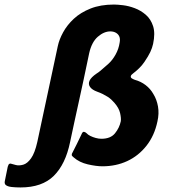

<svg xmlns="http://www.w3.org/2000/svg" viewBox="-84 -724 756 844"><path d="M6 100Q-15 100 -33 98Q-51 96 -59 89Q-62 86 -63 82Q-64 78 -63 73Q-60 57 -56.5 41Q-53 25 -50 9Q-47 -2 -42.5 -4Q-38 -6 -34 -4Q-28 -2 -14 1.5Q0 5 18 0Q36 -5 52.5 -28Q69 -51 80 -100Q87 -131 100.5 -196Q114 -261 132.5 -345.5Q151 -430 170 -521Q176 -550 193.5 -582Q211 -614 240.5 -641.5Q270 -669 314 -686.5Q358 -704 417 -704Q432 -704 457 -701Q482 -698 508.5 -688Q535 -678 557 -659Q579 -640 589 -609Q599 -578 589 -531Q585 -513 576.5 -495Q568 -477 551 -452Q541 -437 527 -423.5Q513 -410 502 -402Q492 -395 491 -389Q490 -383 495.5 -379.5Q501 -376 509 -373Q535 -366 556 -350Q577 -334 590 -311Q605 -287 610.5 -256Q616 -225 608 -190Q595 -128 560 -83.5Q525 -39 475.5 -16Q426 7 366 7Q339 7 302 -1.5Q265 -10 240 -32Q237 -34 233.5 -38Q230 -42 232 -48Q243 -69 253.5 -90.5Q264 -112 274 -133Q279 -146 285.5 -144.5Q292 -143 297 -138Q302 -132 313 -126.5Q324 -121 337 -117.5Q350 -114 362 -114Q402 -114 421.5 -138Q441 -162 447 -191Q449 -204 444 -226.5Q439 -249 419 -272Q413 -279 405.5 -286Q398 -293 388.5 -299Q379 -305 368 -310.5Q357 -316 343 -321Q321 -329 312 -341.5Q303 -354 309.5 -369Q316 -384 341 -401Q348 -405 357.5 -413Q367 -421 392 -443Q410 -459 424 -484Q438 -509 442 -537Q445 -553 440.5 -563.5Q436 -574 425.5 -580Q415 -586 401 -586Q373 -586 346 -562.5Q319 -539 308 -490Q306 -481 299.5 -449.5Q293 -418 283.5 -373.5Q274 -329 263.5 -281.5Q253 -234 244 -192.5Q235 -151 229.5 -125Q224 -99 224 -99Q204 -2 152.5 49Q101 100 6 100Z"/></svg>

Font: Glory ExtraBold
Style: Italic
Weight: 800
Italic angle: -12°
Version: Version 1.011